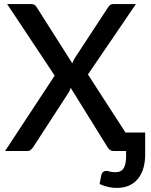

<svg xmlns="http://www.w3.org/2000/svg" viewBox="-20 -740 738 941"><path d="M248 -369.5 5 0H114C121.3 0 127.2 -2.2 131.8 -6.5C136.2 -10.8 140.3 -15.7 144 -21L317 -287.5C319 -290.8 320.8 -294.3 322.2 -298C323.8 -301.7 325.2 -305.5 326.5 -309.5L505.5 -21C508.5 -15.7 512.5 -10.8 517.5 -6.5C522.5 -2.2 529 0 537 0H598V27C598 51.3 594.2 70.2 586.5 83.8C578.8 97.2 565 104 545 104C534.7 104 525.8 102.9 518.5 100.8C511.2 98.6 505.2 97.5 500.5 97.5C496.2 97.5 491.7 98.8 487 101.5C482.3 104.2 478.8 109.8 476.5 118.5L468 162C483.7 168.7 498 173.5 511 176.5C524 179.5 537.5 181 551.5 181C577.2 181 598.9 176.5 616.7 167.5C634.6 158.5 649 146.4 660 131.2C671 116.1 679 98.7 684 79.2C689 59.7 691.5 39.5 691.5 18.5V-90.5H595L411 -375L646 -720H534.5C528.8 -720 524 -718.6 520 -715.8C516 -712.9 512.3 -708.7 509 -703L346 -454.5C343.3 -450.2 341.1 -446 339.2 -442C337.4 -438 335.8 -433.8 334.5 -429.5L159.5 -705C156.5 -710 153.1 -713.8 149.2 -716.3C145.4 -718.8 139.3 -720 131 -720H15Z"/></svg>

Font: Lato Semibold
Style: Regular
Weight: 600
Designer: Lukasz Dziedzic
Foundry: tyPoland Lukasz Dziedzic
Version: Version 2.006; 2014-01-15